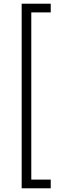

<svg xmlns="http://www.w3.org/2000/svg" viewBox="-20 -852 348 1037"><path d="M97 -832H254V-785H149V118H254V165H97Z"/></svg>

Font: Noto Sans Devanagari UI Condensed Light
Style: Regular
Weight: 300
Width: 3
Designer: Jelle Bosma - Monotype Design Team
Foundry: Monotype Imaging Inc.
Version: Version 2.004; ttfautohint (v1.8.4.7-5d5b)